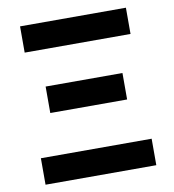

<svg xmlns="http://www.w3.org/2000/svg" viewBox="-83 -813 801 886"><g transform="rotate(-10 318.0 -370.0)"><path d="M59 0V-124H578V0ZM138 -322V-446H498V-322ZM70 -617V-740H566V-617Z"/></g></svg>

Font: Source Han Sans CN Bold
Style: Bold
Weight: 700
Designer: Ryoko NISHIZUKA 西塚涼子 (kana & ideographs); Paul D. Hunt (Latin, Greek & Cyrillic); Wenlong ZHANG 张文龙 (bopomofo); Sandoll 
Foundry: Adobe Systems Incorporated
Version: Version 1.00;May 30, 2023;FontCreator 11.5.0.2422 32-bit